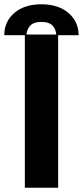

<svg xmlns="http://www.w3.org/2000/svg" viewBox="-76 -881 389 901"><path d="M196.9 -718.8V0H40.6V-718.8ZM-55.9 -715.8Q-56 -779.5 -8.9 -820.2Q38.2 -860.9 118.2 -860.9Q198.1 -860.9 245.3 -820.2Q292.5 -779.5 293 -715.8H187.9Q187.9 -740.3 172 -759.2Q156.1 -778 118.2 -778.1Q80.3 -778 64.4 -759Q48.4 -739.9 48.2 -715.8Z"/></svg>

Font: Inter Display V
Style: Regular
Weight: 400
Designer: Rasmus Andersson
Foundry: rsms
Version: Version 3.015;git-src